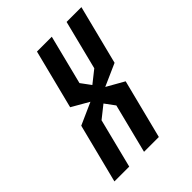

<svg xmlns="http://www.w3.org/2000/svg" viewBox="-173 -591 764 764"><g transform="rotate(-45 209.0 -208.5)"><path d="M240 -125 209.2 -166.7 156.7 -125 104.2 83.3H20.8L84.2 -166.7L177.5 -208.3L105 -250L168.3 -500H251.7L199.2 -291.7L230 -250L282.5 -291.7L335 -500H418.3L355 -250L260.8 -208.3L334.2 -166.7L270.8 83.3H187.5Z"/></g></svg>

Font: Yulong
Style: Italic
Weight: 400
Italic angle: -14.25°
Designer: GGBotNet
Foundry: f0n7.com
Version: 1.00